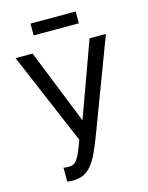

<svg xmlns="http://www.w3.org/2000/svg" viewBox="-132 -776 824 1067"><g transform="rotate(-15 280.0 -242.0)"><path d="M150 210Q142 210 135 209.5Q128 209 120 207V127Q128 129 135 129.5Q142 130 150 130Q165 130 176 125Q187 120 197.5 106Q208 92 219 66.5Q230 41 245 0L20 -530H118L290 -100L446 -530H540L340 0Q319 56 300 96Q281 136 259.5 161.5Q238 187 212 198.5Q186 210 150 210ZM150 -626V-694H410V-626Z"/></g></svg>

Font: Golos Text VF
Style: Regular
Weight: 400
Designer: A.Korolkova, Vitaly Kuzmin
Foundry: ParaType Ltd
Version: Version 2.003